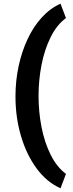

<svg xmlns="http://www.w3.org/2000/svg" viewBox="-20 -807 394 1036"><path d="M188 -289.1Q188 -203.6 204.1 -121.1Q220.2 -38.6 253.2 27.8Q286.1 94.2 335.9 131.3L306.6 209Q231.4 175.3 177 101.1Q122.6 26.9 93 -73.7Q63.5 -174.3 63.5 -286.6Q63.5 -370.6 80.3 -449.5Q97.2 -528.3 128.7 -595.7Q160.2 -663.1 205.3 -712.6Q250.5 -762.2 306.6 -787.1L335.9 -709.5Q286.1 -672.9 253.2 -606.2Q220.2 -539.6 204.1 -457Q188 -374.5 188 -289.1Z"/></svg>

Font: Vazirmatn RD FD ExtraBold
Style: Regular
Weight: 800
Designer: Saber Rastikerdar
Foundry: Saber Rastikerdar
Version: Version 33.003